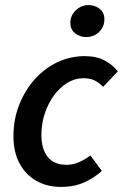

<svg xmlns="http://www.w3.org/2000/svg" viewBox="-20 -724 484 756"><path d="M220 12Q166 12 124 -11.5Q82 -35 57.5 -79.5Q33 -124 33 -188Q33 -254 55.5 -311Q78 -368 116.5 -411.5Q155 -455 206 -479Q257 -503 314 -503Q361 -503 393.5 -485Q426 -467 444 -443L386 -382Q370 -399 352 -407.5Q334 -416 308 -416Q275 -416 245.5 -398Q216 -380 193 -349Q170 -318 156.5 -277.5Q143 -237 143 -192Q143 -137 168 -106Q193 -75 242 -75Q269 -75 293.5 -86.5Q318 -98 336 -112L381 -51Q353 -25 313 -6.5Q273 12 220 12ZM319 -578Q296 -578 276.5 -592.5Q257 -607 257 -634Q257 -663 278.5 -683.5Q300 -704 329 -704Q353 -704 372 -689.5Q391 -675 391 -648Q391 -618 370 -598Q349 -578 319 -578Z"/></svg>

Font: Source Sans 3 ExtraLight SemiBold
Style: Italic
Weight: 600
Italic angle: -11°
Version: Version 3.052;hotconv 1.1.0;makeotfexe 2.6.0